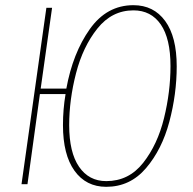

<svg xmlns="http://www.w3.org/2000/svg" viewBox="-20 -711 745 741"><path d="M662 -455Q662 -348 633.5 -241Q605 -134 543.5 -62Q482 10 390 10Q312 10 267.5 -52Q223 -114 223 -228Q223 -289 233 -348H134L86 0H63L159 -681H181L137 -369H236Q261 -506 326.5 -598.5Q392 -691 495 -691Q573 -691 617.5 -630Q662 -569 662 -455ZM638 -456Q638 -562 600.5 -616.5Q563 -671 495 -671Q412 -671 356 -601Q300 -531 273.5 -428.5Q247 -326 247 -228Q247 -123 285 -67.5Q323 -12 390 -12Q477 -12 532.5 -82.5Q588 -153 613 -255Q638 -357 638 -456Z"/></svg>

Font: Fira Sans Extra Condensed Thin
Style: Italic
Weight: 250
Width: 3
Italic angle: -8°
Designer: Carrois Corporate & Edenspiekermann AG
Foundry: Carrois Corporate GbR & Edenspiekermann AG
Version: Version 4.203